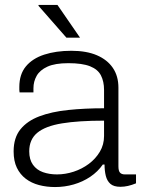

<svg xmlns="http://www.w3.org/2000/svg" viewBox="-20 -743 574 775"><path d="M202 12Q168 12 137.5 4Q107 -4 84 -21.5Q61 -39 48 -66Q35 -93 35 -132Q35 -187 62.5 -221Q90 -255 139 -273.5Q188 -292 255 -299Q322 -306 400 -306V-380Q400 -414 387.5 -438.5Q375 -463 343.5 -475.5Q312 -488 256 -488Q202 -488 171.5 -474Q141 -460 128 -437Q115 -414 115 -387V-370H59Q58 -375 58 -380Q58 -385 58 -392Q58 -443 84.5 -475Q111 -507 158.5 -522.5Q206 -538 268 -538Q329 -538 371 -520Q413 -502 435.5 -469Q458 -436 458 -389V-72Q458 -53 464.5 -46Q471 -39 484 -39H529V-3Q512 4 496.5 7.5Q481 11 466 11Q439 11 425.5 -1Q412 -13 407 -33.5Q402 -54 402 -79H395Q375 -50 344.5 -29.5Q314 -9 277.5 1.5Q241 12 202 12ZM210 -39Q244 -39 277.5 -50Q311 -61 338.5 -81.5Q366 -102 383 -130.5Q400 -159 400 -194V-256Q297 -256 230 -245Q163 -234 130.5 -207Q98 -180 98 -132Q98 -99 113 -78Q128 -57 153.5 -48Q179 -39 210 -39ZM303 -591H248L135 -720L136 -723H212Z"/></svg>

Font: Archivo SemiBold ExtraLight
Style: Regular
Weight: 250
Version: Version 2.001